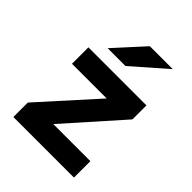

<svg xmlns="http://www.w3.org/2000/svg" viewBox="-207 -845 959 959"><g transform="rotate(45 272.0 -366.0)"><path d="M287 -732H449L271 -576H145ZM55 -102 319 -395H74V-511H484V-412L221 -116H483V0H55Z"/></g></svg>

Font: OVRPSS Recut ExtraBold
Style: Regular
Weight: 800
Designer: Giant Group
Foundry: Giant Group
Version: Version 1.001;hotconv 1.0.109;makeotfexe 2.5.65596